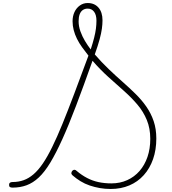

<svg xmlns="http://www.w3.org/2000/svg" viewBox="-20 -1231 1135 1270"><path d="M712 19Q675 19 640.5 13Q606 7 573.5 -4Q541 -15 512.5 -32.5Q484 -50 460 -71Q452 -78 452 -86Q452 -94 459 -102Q467 -109 474 -108Q481 -107 489 -99Q521 -72 556.5 -53.5Q592 -35 631.5 -26.5Q671 -18 717 -18Q774 -18 821.5 -39.5Q869 -61 903 -100Q937 -139 955.5 -193Q974 -247 974 -313Q974 -382 951 -437.5Q928 -493 889 -539Q850 -585 800 -629.5Q750 -674 696.5 -722Q643 -770 592 -829Q532 -660 483 -531Q434 -402 392 -309.5Q350 -217 312.5 -155Q275 -93 236.5 -57Q198 -21 155.5 -5.5Q113 10 63 10Q51 10 45.5 6Q40 2 40 -8Q40 -18 46 -22.5Q52 -27 63 -27Q102 -27 136 -39Q170 -51 201.5 -78Q233 -105 263 -149Q293 -193 325 -258Q357 -323 392.5 -410Q428 -497 470.5 -609.5Q513 -722 565 -863Q543 -891 523 -918.5Q503 -946 489 -974.5Q475 -1003 467.5 -1032Q460 -1061 460 -1090Q460 -1124 472.5 -1151Q485 -1178 508 -1194.5Q531 -1211 560 -1211Q605 -1211 631.5 -1180.5Q658 -1150 658 -1097Q658 -1071 654 -1041.5Q650 -1012 639 -971Q628 -930 607 -871Q652 -819 698.5 -774.5Q745 -730 791 -689.5Q837 -649 877.5 -609Q918 -569 948.5 -525Q979 -481 996.5 -429.5Q1014 -378 1014 -315Q1014 -240 992.5 -178.5Q971 -117 931 -72.5Q891 -28 835.5 -4.5Q780 19 712 19ZM580 -904Q594 -947 602.5 -980.5Q611 -1014 614.5 -1041.5Q618 -1069 618 -1094Q618 -1132 602.5 -1153Q587 -1174 560 -1174Q541 -1174 527.5 -1164.5Q514 -1155 507 -1136.5Q500 -1118 500 -1090Q500 -1057 512 -1023.5Q524 -990 542 -960Q560 -930 580 -904Z"/></svg>

Font: Playwrite CL Thin
Style: Regular
Weight: 100
Designer: Veronika Burian, José Scaglione
Foundry: TypeTogether
Version: Version 1.002